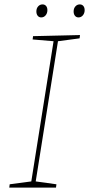

<svg xmlns="http://www.w3.org/2000/svg" viewBox="-20 -851 404 871"><path d="M343 -692 341 -677 243 -664 142 -28 236 -15 234 0H22L24 -15L122 -28L223 -664L128 -672L130 -687ZM145 -799Q145 -813 153 -822Q161 -831 173 -831Q183 -831 189 -824Q195 -817 195 -805Q195 -791 187 -781.5Q179 -772 167 -772Q157 -772 151 -779.5Q145 -787 145 -799ZM314 -799Q314 -813 322 -822Q330 -831 342 -831Q352 -831 358 -824Q364 -817 364 -805Q364 -791 356 -781.5Q348 -772 336 -772Q326 -772 320 -779.5Q314 -787 314 -799Z"/></svg>

Font: Bitter Pro Thin
Style: Italic
Weight: 250
Italic angle: -9°
Designer: Sol Matas, and Bitter project Authors
Foundry: Sol Matas
Version: Version 1.010